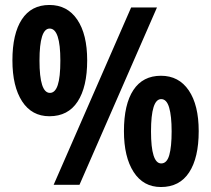

<svg xmlns="http://www.w3.org/2000/svg" viewBox="-20 -744 850 773"><path d="M179 -724Q251 -724 291 -665Q331 -606 331 -501Q331 -394 292.5 -335Q254 -276 179 -276Q108 -276 69 -336Q30 -396 30 -501Q30 -608 68 -666Q106 -724 179 -724ZM612 -714 300 0H196L508 -714ZM180 -629Q139 -629 139 -500Q139 -370 181 -370Q202 -370 212.5 -401.5Q223 -433 223 -500Q223 -629 180 -629ZM628 -439Q700 -439 740 -380Q780 -321 780 -216Q780 -109 741.5 -50Q703 9 628 9Q557 9 518 -51.5Q479 -112 479 -216Q479 -324 517 -381.5Q555 -439 628 -439ZM629 -345Q588 -345 588 -215Q588 -86 629 -86Q652 -86 661.5 -119.5Q671 -153 671 -215Q671 -277 661 -311Q651 -345 629 -345Z"/></svg>

Font: Noto Sans Condensed
Style: Bold
Weight: 700
Width: 3
Designer: Monotype Design Team
Foundry: Monotype Imaging Inc.
Version: Version 2.013; ttfautohint (v1.8.4.7-5d5b)